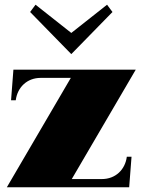

<svg xmlns="http://www.w3.org/2000/svg" viewBox="-20 -796 606 816"><path d="M9 0H529L539 -130H519C512 -75 471 -35 413 -35H285L557 -500H37L27 -370H47C54 -425 95 -465 153 -465H281ZM108 -745 283 -566 458 -745 435 -776 283 -656 131 -776Z"/></svg>

Font: Sprat Condensed Black
Style: Regular
Weight: 900
Designer: Ethan Nakache
Foundry: Collletttivo
Version: Version 2.000;Glyphs 3.2 (3217)